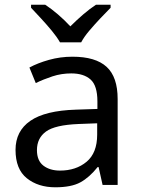

<svg xmlns="http://www.w3.org/2000/svg" viewBox="-20 -786 601 816"><path d="M288 -545Q386 -545 433 -502Q480 -459 480 -365V0H416L399 -76H395Q360 -32 321.5 -11Q283 10 215 10Q142 10 94 -28.5Q46 -67 46 -149Q46 -229 109 -272.5Q172 -316 303 -320L394 -323V-355Q394 -422 365 -448Q336 -474 283 -474Q241 -474 203 -461.5Q165 -449 132 -433L105 -499Q140 -518 188 -531.5Q236 -545 288 -545ZM314 -259Q214 -255 175.5 -227Q137 -199 137 -148Q137 -103 164.5 -82Q192 -61 235 -61Q303 -61 348 -98.5Q393 -136 393 -214V-262ZM235 -606Q222 -629 200 -655.5Q178 -682 154 -708Q130 -734 112 -753V-766H172Q198 -749 226 -725Q254 -701 279 -674Q306 -701 334 -725Q362 -749 388 -766H450V-753Q431 -734 406.5 -708Q382 -682 359.5 -655.5Q337 -629 325 -606Z"/></svg>

Font: Noto Sans Old South Arabian
Style: Regular
Weight: 400
Designer: Monotype Design Team
Foundry: Monotype Imaging Inc.
Version: Version 2.001; ttfautohint (v1.8.4.7-5d5b)